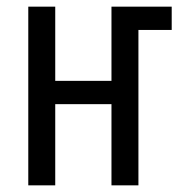

<svg xmlns="http://www.w3.org/2000/svg" viewBox="-20 -557 546 577"><path d="M65 0V-537H146V-314H315V-537H496V-467H396V0H315V-244H146V0Z"/></svg>

Font: Noto Sans ExtraCondensed
Style: Regular
Weight: 400
Width: 2
Designer: Monotype Design Team
Foundry: Monotype Imaging Inc.
Version: Version 2.013; ttfautohint (v1.8.4.7-5d5b)